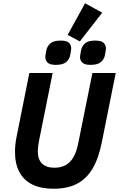

<svg xmlns="http://www.w3.org/2000/svg" viewBox="-20 -1146 730 1178"><path d="M160 -698H303L219 -280Q216 -267 214 -249Q212 -231 212 -217Q212 -168 238 -142.5Q264 -117 314 -117Q354 -117 383 -133Q412 -149 431 -182.5Q450 -216 460 -267L547 -698H690L605 -275Q586 -177 549 -113.5Q512 -50 453.5 -19Q395 12 308 12Q232 12 179.5 -13.5Q127 -39 99.5 -89.5Q72 -140 72 -214Q72 -234 74 -256Q76 -278 81 -303ZM607 -1068 470 -892 395 -932 502 -1126ZM323 -748Q286 -748 272 -762Q258 -776 258 -796Q258 -801 259.5 -809.5Q261 -818 264 -836Q269 -862 288.5 -879.5Q308 -897 352 -897Q390 -897 403.5 -883Q417 -869 417 -849Q417 -844 415.5 -835.5Q414 -827 411 -809Q407 -784 387 -766Q367 -748 323 -748ZM536 -748Q499 -748 485 -762Q471 -776 471 -796Q471 -801 472.5 -809.5Q474 -818 477 -836Q482 -862 501 -879.5Q520 -897 564 -897Q602 -897 616 -883Q630 -869 630 -849Q630 -844 628.5 -835.5Q627 -827 624 -809Q620 -784 600 -766Q580 -748 536 -748Z"/></svg>

Font: IBM Plex Sans Var
Style: Italic
Weight: 400
Italic angle: -11.31°
Designer: Mike Abbink, Paul van der Laan, Pieter van Rosmalen
Foundry: Bold Monday
Version: Version 1.001